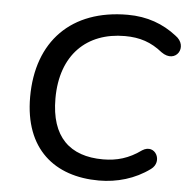

<svg xmlns="http://www.w3.org/2000/svg" viewBox="-50 -729 776 788"><g transform="rotate(5 337.5 -335.0)"><path d="M386 9C460 9 534 -12 595 -57C642 -91 604 -163 552 -130C501 -93 452 -79 395 -79C258 -79 179 -153 179 -311C179 -492 285 -591 441 -591C503 -591 550 -575 596 -538C658 -493 705 -571 647 -611C592 -654 526 -679 445 -679C213 -679 75 -538 75 -308C75 -94 203 9 386 9Z"/></g></svg>

Font: SN Pro Medium
Style: Italic
Weight: 400
Italic angle: -9°
Designer: Tobias Whetton
Foundry: Supernotes
Version: Version 1.001;Glyphs 3.2 (3249)